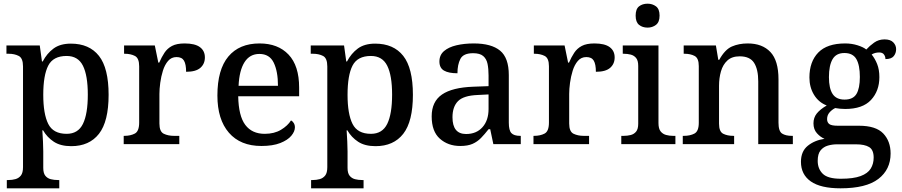

<svg xmlns="http://www.w3.org/2000/svg" viewBox="-20 -783 4898 1043"><path d="M17 240V195H26Q46 195 64 190Q82 185 93.5 170.5Q105 156 105 125V-422Q105 -467 82 -479Q59 -491 27 -491H15V-536H196L208 -449H212Q235 -493 271 -519.5Q307 -546 365 -546Q465 -546 517.5 -479.5Q570 -413 570 -268Q570 -123 517.5 -56Q465 11 367 11Q309 11 272.5 -13Q236 -37 214 -75H210Q212 -48 213.5 -14Q215 20 215 40V129Q215 158 226.5 172Q238 186 256 190.5Q274 195 294 195H302V240ZM342 -56Q404 -56 430.5 -110Q457 -164 457 -269Q457 -373 430.5 -426Q404 -479 342 -479Q269 -479 242 -426.5Q215 -374 215 -268Q215 -164 242 -110Q269 -56 342 -56Z M652 0V-45H655Q689 -45 712.5 -57.5Q736 -70 736 -117V-423Q736 -467 713 -479Q690 -491 657 -491H654V-536H821L840 -443H845Q858 -473 873.5 -496.5Q889 -520 914.5 -533.5Q940 -547 983 -547Q1039 -547 1066 -527Q1093 -507 1093 -471Q1093 -436 1068.5 -414.5Q1044 -393 991 -393Q991 -434 979.5 -453.5Q968 -473 939 -473Q911 -473 893 -452Q875 -431 865 -399Q855 -367 850.5 -333Q846 -299 846 -273V-112Q846 -68 869.5 -56.5Q893 -45 925 -45H954V0Z M1400 10Q1286 10 1223.5 -62Q1161 -134 1161 -264Q1161 -405 1220.5 -476Q1280 -547 1390 -547Q1490 -547 1547.5 -486.5Q1605 -426 1605 -307V-260H1274Q1276 -153 1312.5 -104.5Q1349 -56 1418 -56Q1470 -56 1506.5 -78Q1543 -100 1561 -129Q1569 -125 1575.5 -115Q1582 -105 1582 -91Q1582 -69 1562.5 -45.5Q1543 -22 1502.5 -6Q1462 10 1400 10ZM1490 -317Q1490 -395 1467 -442.5Q1444 -490 1389 -490Q1337 -490 1308.5 -445.5Q1280 -401 1276 -317Z M1670 240V195H1679Q1699 195 1717 190Q1735 185 1746.5 170.5Q1758 156 1758 125V-422Q1758 -467 1735 -479Q1712 -491 1680 -491H1668V-536H1849L1861 -449H1865Q1888 -493 1924 -519.5Q1960 -546 2018 -546Q2118 -546 2170.5 -479.5Q2223 -413 2223 -268Q2223 -123 2170.5 -56Q2118 11 2020 11Q1962 11 1925.5 -13Q1889 -37 1867 -75H1863Q1865 -48 1866.5 -14Q1868 20 1868 40V129Q1868 158 1879.5 172Q1891 186 1909 190.5Q1927 195 1947 195H1955V240ZM1995 -56Q2057 -56 2083.5 -110Q2110 -164 2110 -269Q2110 -373 2083.5 -426Q2057 -479 1995 -479Q1922 -479 1895 -426.5Q1868 -374 1868 -268Q1868 -164 1895 -110Q1922 -56 1995 -56Z M2480 10Q2414 10 2369.5 -29.5Q2325 -69 2325 -151Q2325 -231 2381 -269.5Q2437 -308 2552 -312L2634 -315V-373Q2634 -409 2628.5 -436Q2623 -463 2605 -478.5Q2587 -494 2550 -494Q2497 -494 2481 -463Q2465 -432 2465 -385Q2417 -385 2392 -399.5Q2367 -414 2367 -449Q2367 -484 2392 -505.5Q2417 -527 2459.5 -537Q2502 -547 2554 -547Q2649 -547 2696.5 -508Q2744 -469 2744 -375V-117Q2744 -75 2758 -60Q2772 -45 2806 -45H2809V0H2660L2643 -81H2634Q2613 -54 2593 -33.5Q2573 -13 2547 -1.5Q2521 10 2480 10ZM2512 -55Q2568 -55 2601 -92Q2634 -129 2634 -191V-270L2575 -267Q2498 -264 2468 -233.5Q2438 -203 2438 -146Q2438 -55 2512 -55Z M2878 0V-45H2881Q2915 -45 2938.5 -57.5Q2962 -70 2962 -117V-423Q2962 -467 2939 -479Q2916 -491 2883 -491H2880V-536H3047L3066 -443H3071Q3084 -473 3099.5 -496.5Q3115 -520 3140.5 -533.5Q3166 -547 3209 -547Q3265 -547 3292 -527Q3319 -507 3319 -471Q3319 -436 3294.5 -414.5Q3270 -393 3217 -393Q3217 -434 3205.5 -453.5Q3194 -473 3165 -473Q3137 -473 3119 -452Q3101 -431 3091 -399Q3081 -367 3076.5 -333Q3072 -299 3072 -273V-112Q3072 -68 3095.5 -56.5Q3119 -45 3151 -45H3180V0Z M3498 -633Q3470 -633 3451.5 -648Q3433 -663 3433 -698Q3433 -734 3451.5 -748.5Q3470 -763 3498 -763Q3524 -763 3543.5 -748.5Q3563 -734 3563 -698Q3563 -663 3543.5 -648Q3524 -633 3498 -633ZM3355 0V-45H3368Q3388 -45 3406 -49.5Q3424 -54 3435.5 -68Q3447 -82 3447 -111V-425Q3447 -454 3435.5 -468Q3424 -482 3406 -486.5Q3388 -491 3368 -491H3363V-536H3557V-115Q3557 -84 3568.5 -69.5Q3580 -55 3598 -50Q3616 -45 3636 -45H3649V0Z M3689 0V-45H3695Q3729 -45 3752.5 -57.5Q3776 -70 3776 -116V-424Q3776 -467 3753.5 -479Q3731 -491 3698 -491H3694V-536H3869L3882 -458H3887Q3918 -514 3956 -530.5Q3994 -547 4042 -547Q4121 -547 4165 -500.5Q4209 -454 4209 -352V-117Q4209 -70 4228.5 -57.5Q4248 -45 4282 -45H4287V0H4099V-341Q4099 -406 4076.5 -441.5Q4054 -477 3998 -477Q3956 -477 3931.5 -454.5Q3907 -432 3896.5 -395.5Q3886 -359 3886 -317V-111Q3886 -68 3908.5 -56.5Q3931 -45 3964 -45H3968V0Z M4546 240Q4438 240 4384.5 202.5Q4331 165 4331 96Q4331 39 4368 9Q4405 -21 4459 -29Q4437 -38 4418 -59Q4399 -80 4399 -113Q4399 -144 4417 -166.5Q4435 -189 4471 -210Q4427 -227 4402 -268Q4377 -309 4377 -362Q4377 -448 4425 -497.5Q4473 -547 4571 -547Q4607 -547 4638.5 -537Q4670 -527 4686 -514Q4704 -534 4728.5 -551.5Q4753 -569 4785 -569Q4817 -569 4832.5 -553Q4848 -537 4848 -516Q4848 -494 4835 -478Q4822 -462 4790 -462Q4790 -476 4782 -487Q4774 -498 4756 -498Q4733 -498 4715 -487Q4733 -465 4745 -435Q4757 -405 4757 -364Q4757 -289 4711.5 -240Q4666 -191 4571 -191Q4559 -191 4542.5 -192.5Q4526 -194 4517 -196Q4499 -187 4486 -172Q4473 -157 4473 -136Q4473 -118 4485 -109Q4497 -100 4531 -100H4646Q4738 -100 4778 -58Q4818 -16 4818 51Q4818 138 4751.5 189Q4685 240 4546 240ZM4568 -242Q4614 -242 4632.5 -272.5Q4651 -303 4651 -365Q4651 -429 4632 -462Q4613 -495 4567 -495Q4522 -495 4502.5 -461Q4483 -427 4483 -364Q4483 -303 4503 -272.5Q4523 -242 4568 -242ZM4548 188Q4616 188 4655 173.5Q4694 159 4710 133Q4726 107 4726 73Q4726 31 4701.5 16Q4677 1 4630 1H4527Q4501 1 4477 8Q4453 15 4437.5 34Q4422 53 4422 91Q4422 134 4449.5 161Q4477 188 4548 188Z"/></svg>

Font: Noto Serif Bengali Medium
Style: Regular
Weight: 500
Designer: Juan Bruce, Universal Thirst, Indian Type Foundry and the Monotype Design Team.
Foundry: Monotype Imaging Inc.
Version: Version 2.003; ttfautohint (v1.8.4.7-5d5b)